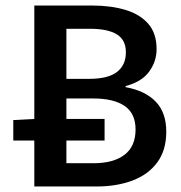

<svg xmlns="http://www.w3.org/2000/svg" viewBox="-20 -674 656 694"><path d="M104 0V-166H28V-240L104 -244V-654H313Q380 -654 432.5 -638.5Q485 -623 515.5 -588.5Q546 -554 546 -496Q546 -452 519 -415Q492 -378 434 -363V-359Q505 -346 543 -306.5Q581 -267 581 -198Q581 -131 548.5 -87Q516 -43 459 -21.5Q402 0 330 0ZM220 -389H302Q371 -389 403 -414Q435 -439 435 -485Q435 -530 402 -550Q369 -570 305 -570H220ZM220 -84H318Q390 -84 430 -114.5Q470 -145 470 -206Q470 -264 430.5 -291Q391 -318 318 -318H220V-244H358V-166H220Z"/></svg>

Font: Source Sans Pro SemiBold
Style: Regular
Weight: 600
Designer: Paul D. Hunt
Foundry: Adobe Systems Incorporated
Version: Version 2.045;hotconv 1.0.109;makeotfexe 2.5.65596